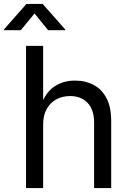

<svg xmlns="http://www.w3.org/2000/svg" viewBox="-58 -962 664 982"><path d="M162.6 -324.2V0H75.2V-727.5H162.6V-411.1H146.5Q171.4 -485.8 217.5 -517.8Q263.7 -549.8 325.2 -549.8Q380.4 -549.8 422.1 -527.1Q463.9 -504.4 487.3 -458.7Q510.7 -413.1 510.7 -343.8V0H423.3V-336.4Q423.3 -399.9 390.4 -435.3Q357.4 -470.7 300.3 -470.7Q261.2 -470.7 230 -453.9Q198.7 -437 180.7 -404.3Q162.6 -371.6 162.6 -324.2ZM48.3 -807.6H-37.6V-811.5L77.1 -941.9H160.2L275.4 -811.5V-807.6H188L118.7 -893.1Z"/></svg>

Font: Inter 16pt
Style: Regular
Weight: 400
Version: Version 4.001;git-66647c0bb